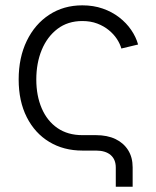

<svg xmlns="http://www.w3.org/2000/svg" viewBox="-20 -567 587 723"><path d="M416 136.2V64Q416 33.2 396.5 16.6Q377 0 341.3 0H290Q219.7 0 165.5 -32.7Q111.3 -65.4 80.8 -125.7Q50.3 -186 50.3 -267.6Q50.3 -350.1 80.8 -413.1Q111.3 -476.1 165.5 -511.5Q219.7 -546.9 290 -546.9Q332 -546.9 366.9 -534.7Q401.9 -522.5 429 -501.5Q456.1 -480.5 474.1 -454.1Q492.2 -427.7 500 -399.4L437 -384.3Q432.1 -401.9 420.2 -420.2Q408.2 -438.5 389.6 -453.6Q371.1 -468.8 346.2 -478.3Q321.3 -487.8 290 -487.8Q235.4 -487.8 196.5 -458.3Q157.7 -428.7 137.2 -379.2Q116.7 -329.6 116.7 -267.6Q116.7 -206.5 137.2 -158.9Q157.7 -111.3 196.5 -84.7Q235.4 -58.1 290 -58.1H341.3Q383.8 -58.1 414.6 -43.5Q445.3 -28.8 462.4 -1.7Q479.5 25.4 479.5 63V136.2Z"/></svg>

Font: Inter 18pt Light
Style: Regular
Weight: 300
Designer: Rasmus Andersson
Foundry: rsms
Version: Version 4.001;git-66647c0bb